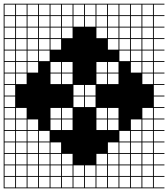

<svg xmlns="http://www.w3.org/2000/svg" viewBox="-20 -900 915 1045"><path d="M0 125V-879.8H875V-875H817.3V-817.3H875V-812.5H817.3V-754.8H875V-750H817.3V-692.3H875V-687.5H817.3V-629.8H875V-625H817.3V-567.3H875V-562.5H817.3V-504.8H875V-500H817.3V-442.3H875V-437.5H817.3V-379.8H875V-375H817.3V-317.3H875V-312.5H817.3V-254.8H875V-250H817.3V-192.3H875V-187.5H817.3V-129.8H875V-125H817.3V-67.3H875V-62.5H817.3V-4.8H875V0H817.3V57.7H875V62.5H817.3V120.2H875V125ZM754.8 -817.3H812.5V-875H754.8ZM692.3 -817.3H750V-875H692.3ZM629.8 -817.3H687.5V-875H629.8ZM567.3 -817.3H625V-875H567.3ZM504.8 -817.3H562.5V-875H504.8ZM442.3 -817.3H500V-875H442.3ZM379.8 -817.3H437.5V-875H379.8ZM317.3 -817.3H375V-875H317.3ZM4.8 -817.3H62.5V-875H4.8ZM254.8 -817.3H312.5V-875H254.8ZM192.3 -817.3H250V-875H192.3ZM129.8 -817.3H187.5V-875H129.8ZM67.3 -817.3H125V-875H67.3ZM754.8 -754.8H812.5V-812.5H754.8ZM692.3 -754.8H750V-812.5H692.3ZM629.8 -754.8H687.5V-812.5H629.8ZM567.3 -754.8H625V-812.5H567.3ZM504.8 -754.8H562.5V-812.5H504.8ZM442.3 -754.8H500V-812.5H442.3ZM379.8 -754.8H437.5V-812.5H379.8ZM4.8 -754.8H62.5V-812.5H4.8ZM317.3 -754.8H375V-812.5H317.3ZM254.8 -754.8H312.5V-812.5H254.8ZM192.3 -754.8H250V-812.5H192.3ZM129.8 -754.8H187.5V-812.5H129.8ZM67.3 -754.8H125V-812.5H67.3ZM317.3 -692.3H375V-750H317.3ZM254.8 -692.3H312.5V-750H254.8ZM67.3 -692.3H125V-750H67.3ZM4.8 -692.3H62.5V-750H4.8ZM754.8 -692.3H812.5V-750H754.8ZM504.8 -692.3H562.5V-750H504.8ZM192.3 -692.3H250V-750H192.3ZM567.3 -692.3H625V-750H567.3ZM692.3 -692.3H750V-750H692.3ZM629.8 -692.3H687.5V-750H629.8ZM129.8 -692.3H187.5V-750H129.8ZM254.8 -629.8H312.5V-687.5H254.8ZM129.8 -629.8H187.5V-687.5H129.8ZM692.3 -629.8H750V-687.5H692.3ZM629.8 -629.8H687.5V-687.5H629.8ZM567.3 -629.8H625V-687.5H567.3ZM192.3 -629.8H250V-687.5H192.3ZM754.8 -629.8H812.5V-687.5H754.8ZM4.8 -629.8H62.5V-687.5H4.8ZM67.3 -629.8H125V-687.5H67.3ZM129.8 -567.3H187.5V-625H129.8ZM692.3 -567.3H750V-625H692.3ZM192.3 -567.3H250V-625H192.3ZM754.8 -567.3H812.5V-625H754.8ZM4.8 -567.3H62.5V-625H4.8ZM67.3 -567.3H125V-625H67.3ZM629.8 -567.3H687.5V-625H629.8ZM692.3 -504.8H750V-562.5H692.3ZM129.8 -504.8H187.5V-562.5H129.8ZM754.8 -504.8H812.5V-562.5H754.8ZM567.3 -504.8H625V-562.5H567.3ZM504.8 -504.8H562.5V-562.5H504.8ZM4.8 -504.8H62.5V-562.5H4.8ZM67.3 -504.8H125V-562.5H67.3ZM317.3 -504.8H375V-562.5H317.3ZM254.8 -504.8H312.5V-562.5H254.8ZM254.8 -442.3H312.5V-500H254.8ZM375 -500H317.3V-442.3H375ZM67.3 -442.3H125V-500H67.3ZM754.8 -442.3H812.5V-500H754.8ZM567.3 -442.3H625V-500H567.3ZM4.8 -442.3H62.5V-500H4.8ZM504.8 -442.3H562.5V-500H504.8ZM379.8 -379.8H437.5V-437.5H379.8ZM442.3 -379.8H500V-437.5H442.3ZM4.8 -379.8H62.5V-437.5H4.8ZM379.8 -317.3H437.5V-375H379.8ZM442.3 -317.3H500V-375H442.3ZM4.8 -317.3H62.5V-375H4.8ZM754.8 -254.8H812.5V-312.5H754.8ZM317.3 -254.8H375V-312.5H317.3ZM254.8 -254.8H312.5V-312.5H254.8ZM67.3 -254.8H125V-312.5H67.3ZM4.8 -254.8H62.5V-312.5H4.8ZM567.3 -254.8H625V-312.5H567.3ZM504.8 -254.8H562.5V-312.5H504.8ZM754.8 -192.3H812.5V-250H754.8ZM317.3 -192.3H375V-250H317.3ZM254.8 -192.3H312.5V-250H254.8ZM129.8 -192.3H187.5V-250H129.8ZM692.3 -192.3H750V-250H692.3ZM67.3 -192.3H125V-250H67.3ZM4.8 -192.3H62.5V-250H4.8ZM567.3 -192.3H625V-250H567.3ZM504.8 -192.3H562.5V-250H504.8ZM192.3 -129.8H250V-187.5H192.3ZM67.3 -129.8H125V-187.5H67.3ZM754.8 -129.8H812.5V-187.5H754.8ZM129.8 -129.8H187.5V-187.5H129.8ZM692.3 -129.8H750V-187.5H692.3ZM4.8 -129.8H62.5V-187.5H4.8ZM629.8 -129.8H687.5V-187.5H629.8ZM67.3 -67.3H125V-125H67.3ZM754.8 -67.3H812.5V-125H754.8ZM129.8 -67.3H187.5V-125H129.8ZM254.8 -67.3H312.5V-125H254.8ZM567.3 -67.3H625V-125H567.3ZM692.3 -67.3H750V-125H692.3ZM4.8 -67.3H62.5V-125H4.8ZM192.3 -67.3H250V-125H192.3ZM629.8 -67.3H687.5V-125H629.8ZM254.8 -4.8H312.5V-62.5H254.8ZM629.8 -4.8H687.5V-62.5H629.8ZM192.3 -4.8H250V-62.5H192.3ZM504.8 -4.8H562.5V-62.5H504.8ZM67.3 -4.8H125V-62.5H67.3ZM692.3 -4.8H750V-62.5H692.3ZM129.8 -4.8H187.5V-62.5H129.8ZM567.3 -4.8H625V-62.5H567.3ZM317.3 -4.8H375V-62.5H317.3ZM754.8 -4.8H812.5V-62.5H754.8ZM4.8 -4.8H62.5V-62.5H4.8ZM567.3 57.7H625V0H567.3ZM629.8 57.7H687.5V0H629.8ZM254.8 57.7H312.5V0H254.8ZM192.3 57.7H250V0H192.3ZM67.3 57.7H125V0H67.3ZM379.8 57.7H437.5V0H379.8ZM129.8 57.7H187.5V0H129.8ZM692.3 57.7H750V0H692.3ZM442.3 57.7H500V0H442.3ZM317.3 57.7H375V0H317.3ZM504.8 57.7H562.5V0H504.8ZM4.8 57.7H62.5V0H4.8ZM754.8 57.7H812.5V0H754.8ZM754.8 120.2H812.5V62.5H754.8ZM567.3 120.2H625V62.5H567.3ZM504.8 120.2H562.5V62.5H504.8ZM629.8 120.2H687.5V62.5H629.8ZM67.3 120.2H125V62.5H67.3ZM379.8 120.2H437.5V62.5H379.8ZM317.3 120.2H375V62.5H317.3ZM254.8 120.2H312.5V62.5H254.8ZM442.3 120.2H500V62.5H442.3ZM129.8 120.2H187.5V62.5H129.8ZM192.3 120.2H250V62.5H192.3ZM4.8 120.2H62.5V62.5H4.8ZM692.3 120.2H750V62.5H692.3Z"/></svg>

Font: Yarndings 12 Charted
Style: Regular
Weight: 400
Designer: Sarah Cadigan-Fried
Version: Version 1.000; ttfautohint (v1.8.4.7-5d5b)